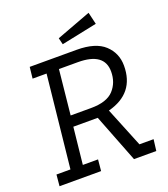

<svg xmlns="http://www.w3.org/2000/svg" viewBox="-147 -916 891 1020"><g transform="rotate(-20 299.0 -406.5)"><path d="M489 -745 287 -703 278 -740 473 -813ZM19 -64H98L153 -586H74L81 -650H346Q453 -650 503.5 -603Q554 -556 554 -485Q554 -329 397 -288L488 -64H568L560 0H434L328 -272H190L168 -64H254L248 0H13ZM312 -333Q402 -333 440.5 -375Q479 -417 479 -479Q479 -586 330 -586H223L197 -333Z"/></g></svg>

Font: Zilla Slab
Style: Italic
Weight: 400
Italic angle: -6°
Designer: Typotheque.com
Foundry: Typotheque type foundry
Version: Version 1.1; 2017; ttfautohint (v1.6)